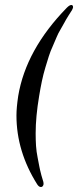

<svg xmlns="http://www.w3.org/2000/svg" viewBox="-20 -700 313 770"><path d="M53 -315Q84 -501 248 -669Q259 -680 266 -680Q273 -680 273 -671Q273 -668 269 -660Q268 -659 255 -638Q242 -617 239.5 -611.5Q237 -606 224.5 -585Q212 -564 207.5 -552Q203 -540 192.5 -517Q182 -494 176 -475Q170 -456 162 -429.5Q154 -403 148 -374.5Q142 -346 137 -315Q123 -232 123 -165Q123 -138 124.5 -115Q126 -92 131 -67.5Q136 -43 137.5 -33.5Q139 -24 146 3L154 30Q156 38 153 44Q150 50 144 50Q136 50 129 39Q46 -93 46 -237Q46 -268 53 -315Z"/></svg>

Font: Judson
Style: Italic
Weight: 400
Italic angle: -9.5°
Version: Version 20110429